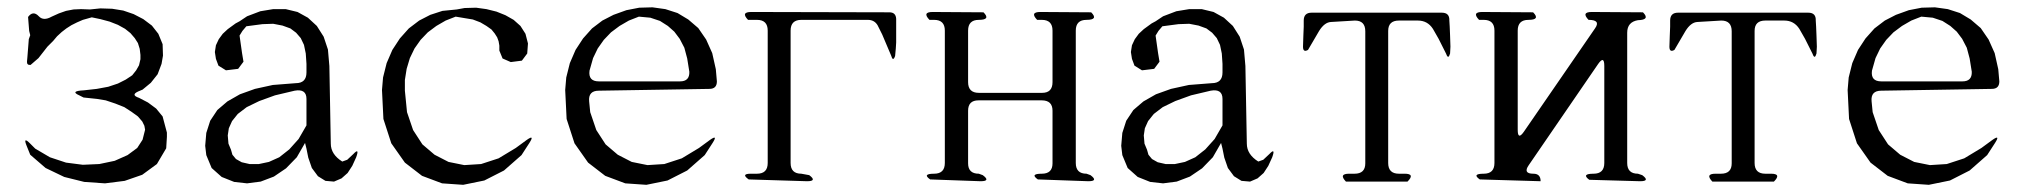

<svg xmlns="http://www.w3.org/2000/svg" viewBox="-20 -519 5540 524"><path d="M56.6 -472.7Q70.3 -491.2 85.9 -474.6Q98.6 -460.9 121.1 -473.6L140.6 -482.4L160.2 -489.3L180.7 -493.2L201.2 -494.1L225.6 -493.2L253.9 -496.1L286.1 -495.1L316.4 -490.2L344.7 -480.5L371.1 -466.8L394.5 -449.2L412.1 -426.8L423.8 -398.4L424.8 -367.2L420.9 -344.7L410.2 -316.4L391.6 -293L369.1 -274.4L357.4 -269.5Q335.9 -259.8 359.4 -252L383.8 -239.3L406.2 -222.7L423.8 -201.2L435.5 -157.2V-145.5L433.6 -114.3L408.2 -71.3L368.2 -42L320.3 -25.4L266.6 -18.6L210 -22.5L155.3 -36.1L104.5 -60.5L62.5 -96.7L52.7 -121.1Q42 -147.5 62.5 -127L76.2 -113.3L116.2 -89.8L160.2 -75.2L206.1 -69.3L251 -71.3L293 -80.1L328.1 -95.7L354.5 -115.2L369.1 -137.7L376 -165L374 -175.8L368.2 -187.5L356.4 -201.2L338.9 -213.9L319.3 -226.6L294.9 -236.3L268.6 -245.1L245.1 -249L208 -252.9L196.3 -258.8Q169.9 -270.5 209 -272.5L244.1 -276.4L275.4 -282.2L301.8 -291L323.2 -301.8L340.8 -313.5L351.6 -327.1L359.4 -340.8L363.3 -357.4V-369.1L361.3 -385.7L356.4 -401.4L347.7 -415L335.9 -428.7L321.3 -440.4L301.8 -451.2L279.3 -460L253.9 -466.8L230.5 -471.7L206.1 -464.8L190.4 -458L174.8 -450.2L161.1 -441.4L148.4 -431.6L135.7 -419.9L125 -407.2L109.4 -391.6L85 -360.4L63.5 -341.8Q52.7 -340.8 53.7 -351.6L54.7 -362.3L58.6 -412.1L62.5 -422.9L59.6 -434.6Z M809.6 -396.5 800.8 -415 788.1 -429.7 772.5 -441.4 751 -449.2 725.6 -454.1 696.3 -453.1 652.3 -447.3 641.6 -434.6 633.8 -421.9 640.6 -374 644.5 -350.6 629.9 -331.1 596.7 -327.1 576.2 -339.8 569.3 -358.4 566.4 -377 569.3 -395.5 577.1 -412.1 587.9 -426.8 601.6 -439.5 623 -455.1 633.8 -460.9 654.3 -474.6 690.4 -488.3 725.6 -494.1H759.8L792 -486.3L820.3 -470.7L844.7 -448.2L863.3 -418.9L875 -383.8L878.9 -338.9L882.8 -127Q882.8 -97.7 914.1 -78.1L927.7 -83L944.3 -98.6Q961.9 -117.2 952.1 -89.8L941.4 -66.4L928.7 -46.9L912.1 -32.2L891.6 -23.4L868.2 -25.4L847.7 -38.1L831.1 -60.5L821.3 -88.9L816.4 -113.3L812.5 -128.9L790 -89.8L760.7 -59.6L727.5 -37.1L691.4 -23.4L654.3 -18.6L619.1 -22.5L585 -36.1L557.6 -60.5L543 -95.7L540 -121.1L543 -156.2L553.7 -189.5L573.2 -218.8L600.6 -242.2L634.8 -261.7L675.8 -276.4L724.6 -287.1L787.1 -292Q816.4 -292 816.4 -321.3V-344.7L814.5 -373ZM784.2 -271.5 730.5 -258.8 687.5 -243.2 653.3 -226.6 628.9 -208 613.3 -188.5 604.5 -168.9 601.6 -149.4 603.5 -127 610.4 -110.4 614.3 -96.7 624 -85 639.6 -76.2 661.1 -71.3H686.5L713.9 -77.1L742.2 -89.8L769.5 -111.3L794.9 -139.6L816.4 -176.8V-249Q816.4 -277.3 784.2 -271.5Z M1417 -136.7Q1440.4 -153.3 1424.8 -128.9L1403.3 -95.7L1355.5 -53.7L1301.8 -26.4L1244.1 -14.6L1186.5 -18.6L1131.8 -39.1L1085 -75.2L1047.9 -127.9L1026.4 -194.3L1022.5 -273.4L1025.4 -307.6L1035.2 -346.7L1050.8 -382.8L1071.3 -414.1L1095.7 -441.4L1124 -462.9L1154.3 -478.5L1187.5 -489.3L1226.6 -493.2L1248 -497.1L1279.3 -498L1307.6 -494.1L1335 -487.3L1359.4 -477.5L1381.8 -464.8L1400.4 -448.2L1414.1 -426.8L1420.9 -400.4L1418.9 -373L1404.3 -353.5L1374 -349.6L1351.6 -359.4L1342.8 -380.9V-394.5L1340.8 -406.2L1336.9 -417L1330.1 -427.7L1321.3 -438.5L1307.6 -448.2L1291 -458L1270.5 -465.8L1223.6 -473.6L1196.3 -462.9L1170.9 -448.2L1147.5 -430.7L1127.9 -410.2L1111.3 -386.7L1098.6 -360.4L1089.8 -331.1L1085 -300.8V-271.5L1090.8 -212.9L1107.4 -164.1L1132.8 -125L1166 -96.7L1204.1 -77.1L1247.1 -68.4L1293 -71.3L1340.8 -86.9L1387.7 -115.2Z M1917 -136.7Q1940.4 -153.3 1924.8 -128.9L1903.3 -95.7L1855.5 -53.7L1801.8 -26.4L1744.1 -14.6L1686.5 -18.6L1631.8 -39.1L1585 -75.2L1547.9 -127.9L1526.4 -194.3L1522.5 -273.4L1525.4 -307.6L1535.2 -346.7L1550.8 -382.8L1571.3 -414.1L1595.7 -441.4L1624 -462.9L1654.3 -478.5L1689.5 -491.2L1724.6 -498L1760.7 -499L1795.9 -494.1L1829.1 -483.4L1858.4 -465.8L1885.7 -442.4L1907.2 -411.1L1923.8 -374L1933.6 -330.1L1936.5 -296.9Q1936.5 -276.4 1916 -276.4L1614.3 -271.5Q1585 -271.5 1587.9 -242.2L1590.8 -212.9L1607.4 -164.1L1632.8 -125L1666 -96.7L1704.1 -77.1L1747.1 -68.4L1793 -71.3L1840.8 -86.9L1887.7 -115.2ZM1723.6 -473.6 1696.3 -462.9 1670.9 -448.2 1647.5 -430.7 1627.9 -410.2 1611.3 -386.7 1598.6 -360.4 1588.9 -326.2Q1585 -296.9 1614.3 -296.9H1835.9Q1862.3 -296.9 1861.3 -323.2L1855.5 -359.4L1847.7 -388.7L1835 -413.1L1820.3 -432.6L1802.7 -448.2L1781.2 -461.9L1754.9 -470.7Z M2407.2 -485.4Q2424.8 -485.4 2425.8 -467.8V-403.3L2424.8 -386.7L2422.9 -366.2Q2417 -349.6 2412.1 -367.2L2387.7 -424.8L2375 -450.2Q2366.2 -464.8 2348.6 -464.8H2167Q2137.7 -464.8 2137.7 -435.5V-74.2Q2137.7 -44.9 2167 -44.9L2188.5 -41Q2210.9 -24.4 2182.6 -24.4L2023.4 -29.3Q2001 -44.9 2029.3 -44.9H2045.9Q2075.2 -44.9 2075.2 -74.2V-435.5Q2075.2 -464.8 2045.9 -464.8H2021.5Q2001 -486.3 2030.3 -486.3Z M2812.5 -29.3Q2790 -44.9 2823.2 -44.9Q2852.5 -44.9 2852.5 -73.2V-216.8Q2852.5 -245.1 2823.2 -245.1H2650.4Q2622.1 -245.1 2622.1 -216.8V-73.2Q2622.1 -44.9 2651.4 -44.9L2662.1 -41Q2684.6 -24.4 2656.2 -24.4L2518.6 -29.3Q2496.1 -44.9 2529.3 -44.9Q2558.6 -44.9 2558.6 -74.2V-435.5Q2558.6 -464.8 2529.3 -464.8H2516.6Q2496.1 -486.3 2525.4 -486.3L2664.1 -485.4Q2684.6 -464.8 2651.4 -464.8Q2622.1 -464.8 2622.1 -435.5V-294.9Q2622.1 -265.6 2651.4 -265.6H2824.2Q2852.5 -265.6 2852.5 -294.9V-435.5Q2852.5 -464.8 2823.2 -464.8H2810.5Q2790 -486.3 2819.3 -486.3L2958 -485.4Q2978.5 -464.8 2945.3 -464.8Q2916 -464.8 2916 -435.5V-74.2Q2916 -44.9 2945.3 -44.9L2956.1 -41Q2978.5 -24.4 2950.2 -24.4Z M3309.6 -396.5 3300.8 -415 3288.1 -429.7 3272.5 -441.4 3251 -449.2 3225.6 -454.1 3196.3 -453.1 3152.3 -447.3 3141.6 -434.6 3133.8 -421.9 3140.6 -374 3144.5 -350.6 3129.9 -331.1 3096.7 -327.1 3076.2 -339.8 3069.3 -358.4 3066.4 -377 3069.3 -395.5 3077.1 -412.1 3087.9 -426.8 3101.6 -439.5 3123 -455.1 3133.8 -460.9 3154.3 -474.6 3190.4 -488.3 3225.6 -494.1H3259.8L3292 -486.3L3320.3 -470.7L3344.7 -448.2L3363.3 -418.9L3375 -383.8L3378.9 -338.9L3382.8 -127Q3382.8 -97.7 3414.1 -78.1L3427.7 -83L3444.3 -98.6Q3461.9 -117.2 3452.1 -89.8L3441.4 -66.4L3428.7 -46.9L3412.1 -32.2L3391.6 -23.4L3368.2 -25.4L3347.7 -38.1L3331.1 -60.5L3321.3 -88.9L3316.4 -113.3L3312.5 -128.9L3290 -89.8L3260.7 -59.6L3227.5 -37.1L3191.4 -23.4L3154.3 -18.6L3119.1 -22.5L3085 -36.1L3057.6 -60.5L3043 -95.7L3040 -121.1L3043 -156.2L3053.7 -189.5L3073.2 -218.8L3100.6 -242.2L3134.8 -261.7L3175.8 -276.4L3224.6 -287.1L3287.1 -292Q3316.4 -292 3316.4 -321.3V-344.7L3314.5 -373ZM3284.2 -271.5 3230.5 -258.8 3187.5 -243.2 3153.3 -226.6 3128.9 -208 3113.3 -188.5 3104.5 -168.9 3101.6 -149.4 3103.5 -127 3110.4 -110.4 3114.3 -96.7 3124 -85 3139.6 -76.2 3161.1 -71.3H3186.5L3213.9 -77.1L3242.2 -89.8L3269.5 -111.3L3294.9 -139.6L3316.4 -176.8V-249Q3316.4 -277.3 3284.2 -271.5Z M3768.6 -74.2Q3768.6 -44.9 3797.9 -44.9H3813.5Q3842.8 -44.9 3821.3 -23.4H3653.3Q3632.8 -44.9 3662.1 -44.9H3676.8Q3706.1 -44.9 3706.1 -73.2V-433.6Q3706.1 -462.9 3677.7 -462.9L3612.3 -459Q3594.7 -458 3580.1 -434.6L3549.8 -382.8Q3536.1 -375 3536.1 -391.6L3537.1 -421.9L3538.1 -446.3V-462.9Q3538.1 -484.4 3559.6 -484.4H3915Q3936.5 -484.4 3935.5 -462.9L3936.5 -446.3L3937.5 -421.9L3938.5 -391.6L3937.5 -373Q3932.6 -355.5 3926.8 -372.1L3906.2 -413.1L3890.6 -440.4Q3876 -462.9 3849.6 -462.9H3797.9Q3768.6 -462.9 3768.6 -434.6Z M4317.4 -28.3Q4294.9 -44.9 4329.1 -44.9Q4358.4 -44.9 4358.4 -74.2V-338.9Q4358.4 -368.2 4341.8 -344.7L4152.3 -68.4Q4135.7 -44.9 4165 -44.9Q4184.6 -44.9 4184.6 -24.4L4018.6 -29.3Q3996.1 -44.9 4029.3 -44.9Q4058.6 -44.9 4058.6 -74.2V-435.5Q4058.6 -464.8 4029.3 -464.8H4016.6Q3996.1 -486.3 4025.4 -486.3L4164.1 -485.4Q4184.6 -464.8 4151.4 -464.8Q4122.1 -464.8 4122.1 -435.5V-165Q4122.1 -135.7 4138.7 -159.2L4333 -441.4Q4349.6 -464.8 4315.4 -464.8Q4294.9 -486.3 4324.2 -486.3L4463.9 -485.4Q4484.4 -464.8 4450.2 -463.9Q4420.9 -459 4420.9 -429.7V-74.2Q4420.9 -44.9 4450.2 -44.9L4461.9 -41Q4484.4 -24.4 4456.1 -24.4Z M4768.6 -74.2Q4768.6 -44.9 4797.9 -44.9H4813.5Q4842.8 -44.9 4821.3 -23.4H4653.3Q4632.8 -44.9 4662.1 -44.9H4676.8Q4706.1 -44.9 4706.1 -73.2V-433.6Q4706.1 -462.9 4677.7 -462.9L4612.3 -459Q4594.7 -458 4580.1 -434.6L4549.8 -382.8Q4536.1 -375 4536.1 -391.6L4537.1 -421.9L4538.1 -446.3V-462.9Q4538.1 -484.4 4559.6 -484.4H4915Q4936.5 -484.4 4935.5 -462.9L4936.5 -446.3L4937.5 -421.9L4938.5 -391.6L4937.5 -373Q4932.6 -355.5 4926.8 -372.1L4906.2 -413.1L4890.6 -440.4Q4876 -462.9 4849.6 -462.9H4797.9Q4768.6 -462.9 4768.6 -434.6Z M5417 -136.7Q5440.4 -153.3 5424.8 -128.9L5403.3 -95.7L5355.5 -53.7L5301.8 -26.4L5244.1 -14.6L5186.5 -18.6L5131.8 -39.1L5085 -75.2L5047.9 -127.9L5026.4 -194.3L5022.5 -273.4L5025.4 -307.6L5035.2 -346.7L5050.8 -382.8L5071.3 -414.1L5095.7 -441.4L5124 -462.9L5154.3 -478.5L5189.5 -491.2L5224.6 -498L5260.7 -499L5295.9 -494.1L5329.1 -483.4L5358.4 -465.8L5385.7 -442.4L5407.2 -411.1L5423.8 -374L5433.6 -330.1L5436.5 -296.9Q5436.5 -276.4 5416 -276.4L5114.3 -271.5Q5085 -271.5 5087.9 -242.2L5090.8 -212.9L5107.4 -164.1L5132.8 -125L5166 -96.7L5204.1 -77.1L5247.1 -68.4L5293 -71.3L5340.8 -86.9L5387.7 -115.2ZM5223.6 -473.6 5196.3 -462.9 5170.9 -448.2 5147.5 -430.7 5127.9 -410.2 5111.3 -386.7 5098.6 -360.4 5088.9 -326.2Q5085 -296.9 5114.3 -296.9H5335.9Q5362.3 -296.9 5361.3 -323.2L5355.5 -359.4L5347.7 -388.7L5335 -413.1L5320.3 -432.6L5302.7 -448.2L5281.2 -461.9L5254.9 -470.7Z"/></svg>

Font: B2 Hana
Style: Regular
Weight: 500
Version: 2020-08-05; (max)